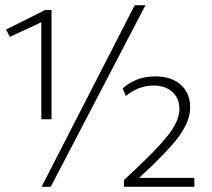

<svg xmlns="http://www.w3.org/2000/svg" viewBox="-20 -714 809 734"><path d="M139 0 495 -694H536L174 0ZM138 -258V-629L18 -573L3 -601L153 -676H177V-258ZM454 0V-26Q578 -140 622 -196.5Q666 -253 666 -297Q666 -338 639 -362.5Q612 -387 567 -387Q510 -387 461 -347L449 -376Q500 -422 574 -422Q635 -422 671 -390Q707 -358 707 -303Q707 -253 666 -195.5Q625 -138 512 -34H723V0Z"/></svg>

Font: Cantarell Light
Style: Regular
Weight: 300
Designer: Dave Crossland, Nikolaus Waxweiler, Florian Fecher, Jacques Le Bailly, Eben Sorkin, Alexei Vanyashin, Alexios Zavras, Em
Version: Version 0.303